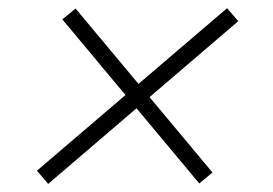

<svg xmlns="http://www.w3.org/2000/svg" viewBox="-20 -518 667 469"><path d="M466.8 -69.8 132.3 -470.7 164.6 -497.1 499 -96.7ZM97.7 -68.8 70.3 -101.1 534.7 -498 562 -466.3Z"/></svg>

Font: Inter 20pt ExtraLight
Style: Italic
Weight: 250
Italic angle: -9.3988°
Version: Version 4.001;git-66647c0bb